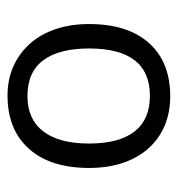

<svg xmlns="http://www.w3.org/2000/svg" viewBox="-1 -464 473 511"><g transform="rotate(90 235.5 -208.5)"><path d="M427 -209Q427 -106 376 -49Q325 8 234 8Q192 8 157 -7.5Q122 -23 96.5 -51.5Q71 -80 57.5 -120Q44 -160 44 -209Q44 -312 94.5 -368.5Q145 -425 236 -425Q280 -425 315 -410Q350 -395 375 -367Q400 -339 413.5 -299Q427 -259 427 -209ZM109 -209Q109 -129 140.5 -87Q172 -45 236 -45Q297 -45 329.5 -87Q362 -129 362 -209Q362 -289 330 -330Q298 -371 235 -371Q109 -371 109 -209Z"/></g></svg>

Font: UN Bangla
Style: Regular
Weight: 400
Designer: Desinged by Rajon, Unicode developed by Rashed (IMGN)
Version: Version 2.001;March 19, 2023;FontCreator 14.0.0.2901 64-bit